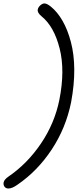

<svg xmlns="http://www.w3.org/2000/svg" viewBox="-81 -830 487 1110"><path d="M-32.2 259.8Q-47.4 259.8 -54.9 249.3Q-62.5 238.8 -60.1 225.1Q-57.1 208 -32.2 190.9Q77.1 116.2 156 -0.5Q234.9 -117.2 262.2 -252.9Q295.9 -422.4 263.9 -549.3Q231.9 -676.3 160.2 -734.9Q133.8 -756.3 137.2 -774.9Q140.1 -788.6 152.3 -799.3Q164.6 -810.1 175.8 -810.1Q190.4 -810.1 213.9 -791Q251.5 -760.3 280.8 -709.2Q310.1 -658.2 328.9 -586.9Q347.7 -515.6 348.4 -428.7Q349.1 -341.8 330.1 -238.8Q299.8 -89.4 217.8 34.7Q135.7 158.7 20 237.8Q-10.7 259.8 -32.2 259.8Z"/></svg>

Font: Shantell Sans Irregular
Style: Italic
Weight: 300
Italic angle: -11.31°
Designer: Stephen Nixon, Anya Danilova, Shantell Martin
Foundry: Arrow Type
Version: Version 1.006;[9816181b4]